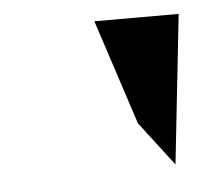

<svg xmlns="http://www.w3.org/2000/svg" viewBox="-31 -809 316 295"><g transform="rotate(-5 127.0 -662.0)"><path d="M124 -777 177 -615 229 -547 254 -777Z"/></g></svg>

Font: Charger Sport
Style: BlkExtObl
Weight: 900
Designer: Jasper
Foundry: Cannot Into Space Fonts
Version: Version 1.1